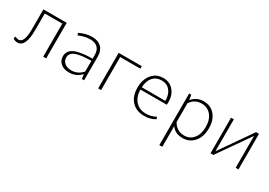

<svg xmlns="http://www.w3.org/2000/svg" viewBox="9 -1260 3151 2249"><g transform="rotate(30 1584.0 -135.5)"><path d="M82 8Q46 8 20 -13L30 -42Q57 -27 76 -27Q153 -27 153 -212V-481H468V0H428V-447H191V-220Q191 8 82 8Z M780 10Q710 10 667.5 -26Q625 -62 625 -122Q625 -197 701.5 -232.5Q778 -268 941 -269V-320Q941 -385 905.5 -418.5Q870 -452 803 -452Q731 -452 652 -416L642 -445Q725 -488 812 -488Q892 -488 936.5 -444.5Q981 -401 981 -322V0H951L942 -62Q879 10 780 10ZM666 -127Q666 -81 700.5 -53Q735 -25 792 -25Q879 -25 941 -95V-240Q796 -239 731 -212.5Q666 -186 666 -127Z M1171 0V-481H1484V-447H1211V0Z M1797 10Q1690 10 1627.5 -57Q1565 -124 1565 -239Q1565 -350 1622.5 -419Q1680 -488 1774 -488Q1859 -488 1912 -428Q1965 -368 1965 -272Q1965 -245 1963 -236H1606Q1609 -137 1661.5 -80Q1714 -23 1803 -23Q1872 -23 1935 -57L1944 -29Q1882 10 1797 10ZM1770 -453Q1698 -453 1654.5 -404Q1611 -355 1607 -267H1926Q1926 -353 1884.5 -403Q1843 -453 1770 -453Z M2124 217V-481H2153L2164 -414Q2222 -488 2322 -488Q2415 -488 2472 -421Q2529 -354 2529 -243Q2529 -129 2470 -59.5Q2411 10 2315 10Q2215 10 2164 -63V217ZM2311 -453Q2216 -453 2164 -372V-119Q2186 -75 2226 -50Q2266 -25 2317 -25Q2395 -25 2442 -83Q2489 -141 2489 -238Q2489 -336 2440.5 -394.5Q2392 -453 2311 -453Z M2691 0V-481H2729V-49L3029 -481H3069V0H3031V-431L2730 0Z"/></g></svg>

Font: Cantarell Light
Style: Regular
Weight: 300
Designer: Dave Crossland, Nikolaus Waxweiler, Florian Fecher, Jacques Le Bailly, Eben Sorkin, Alexei Vanyashin, Alexios Zavras, Em
Version: Version 0.303